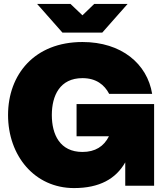

<svg xmlns="http://www.w3.org/2000/svg" viewBox="-20 -946 846 978"><path d="M357 12C487 12 570 -35 618 -119V0H765V-416H370V-252H535C509 -200 465 -172 400 -172C285 -172 244 -261 244 -360C244 -459 285 -548 400 -548C470 -548 512 -514 536 -468H755C730 -621 599 -732 400 -732C156 -732 21 -567 21 -360C21 -153 156 12 357 12ZM169 -926 298 -780H501L630 -926H460L400 -868L339 -926Z"/></svg>

Font: Aspekta 950
Style: Regular
Weight: 950
Designer: Ivo Dolenc
Version: Version 2.000